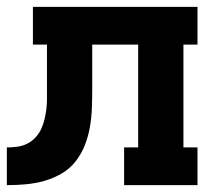

<svg xmlns="http://www.w3.org/2000/svg" viewBox="-20 -540 640 560"><path d="M342 0V-110H383V-410H249V-281Q249 -253 248 -225.5Q247 -198 242.5 -171Q238 -144 228 -118Q218 -92 201 -70Q184 -48 160 -34Q136 -20 109.5 -12.5Q83 -5 55.5 -2.5Q28 0 0 0V-110Q15 -110 30 -112Q45 -114 58.5 -120.5Q72 -127 82.5 -138Q93 -149 99.5 -162.5Q106 -176 109.5 -190.5Q113 -205 115 -220Q117 -235 117 -250Q117 -265 117 -280V-410H76V-520H556V-410H515V-110H556V0Z"/></svg>

Font: Iosevka HT Extrabold Extended
Style: Regular
Weight: 800
Width: 7
Monospace: yes
Designer: Belleve Invis
Foundry: Belleve Invis
Version: Version 32.3.0; ttfautohint (v1.8.4)